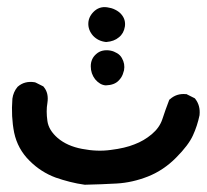

<svg xmlns="http://www.w3.org/2000/svg" viewBox="-20 -336 577 536"><path d="M216.3 179.7Q195.3 176.8 175 171.6Q154.8 166.5 135.3 159.7Q115.2 152.3 96.9 140.6Q78.6 128.9 62.5 112.8Q29.3 80.1 19.5 34.2Q10.7 -10.3 14.6 -60.5Q17.1 -79.1 28.8 -93.3L29.3 -93.8L29.8 -94.2Q48.8 -110.8 76.7 -106.4L78.1 -106L79.6 -105.5L99.1 -95.7L101.1 -94.7L102.1 -93.3Q116.7 -76.2 112.3 -48.3Q108.4 -26.4 112.3 1.5Q115.7 27.3 141.1 49.3Q167.5 71.8 209 79.6Q251.5 87.9 289.6 82.5Q309.1 80.1 325.7 76.2Q342.3 72.3 355.5 66.9Q381.8 57.1 403.8 38.6Q425.3 20.5 433.1 -2.9Q441.9 -29.8 451.7 -55.2L452.6 -57.6L454.6 -59.1Q473.1 -75.7 499 -73.2H501L502.4 -72.3L522 -62.5L523.9 -61.5L525.4 -59.6Q539.6 -41 537.1 -15.6V-15.1V-14.6Q530.8 15.6 518.6 42Q506.3 69.3 471.7 104Q437 139.2 393.1 156.7Q349.6 173.8 305.7 176.3Q263.2 178.7 217.8 179.7H217.3ZM274.4 -97.7Q258.8 -99.1 245.6 -114.7Q233.4 -130.4 233.4 -150.9Q233.4 -172.4 249 -185.5Q256.8 -192.4 266.8 -194.6Q276.9 -196.8 288.1 -194.8Q293.5 -193.8 298.1 -191.9Q302.7 -189.9 306.9 -187.5Q311 -185.1 314.5 -181.6Q317.9 -178.2 320.3 -173.8Q329.6 -157.7 326.2 -139.6Q324.7 -133.8 322.8 -128.7Q320.8 -123.5 317.9 -119.1Q314.9 -114.7 311 -110.8Q299.3 -98.6 275.9 -97.7H275.4ZM275.4 -218.8Q253.9 -221.2 239.7 -236.3Q225.6 -252.4 226.6 -272Q227.1 -281.7 231.7 -290.3Q236.3 -298.8 244.1 -305.7Q261.2 -320.3 284.7 -314.5Q288.1 -314 290.8 -313.2Q293.5 -312.5 296.4 -311.3Q299.3 -310.1 301.8 -308.8Q304.2 -307.6 306.6 -306.2Q309.1 -304.7 311 -303.2Q313 -301.8 315.2 -299.8Q317.4 -297.9 318.8 -295.9Q331.5 -281.2 328.6 -261.7Q327.1 -252.4 323 -244.9Q318.8 -237.3 312 -231.9Q305.2 -226.1 296.6 -222.9Q288.1 -219.7 277.3 -218.8H276.4Z"/></svg>

Font: NaikaiFont
Style: Bold
Weight: 700
Version: Version 1.89